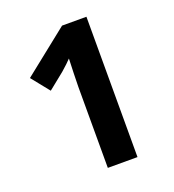

<svg xmlns="http://www.w3.org/2000/svg" viewBox="-130 -816 833 918"><g transform="rotate(-20 286.0 -357.0)"><path d="M413 0H262V-413Q262 -439 263.5 -481Q265 -523 266 -555Q261 -549 244.5 -533.5Q228 -518 214 -506L132 -440L59 -531L289 -714H413Z"/></g></svg>

Font: Noto Sans Ol Chiki
Style: Regular
Weight: 400
Designer: Monotype Design Team, Lewis McGuffie
Foundry: Monotype Imaging Inc.
Version: Version 2.003